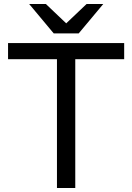

<svg xmlns="http://www.w3.org/2000/svg" viewBox="-20 -934 657 954"><path d="M263 -640H20V-720H597V-640H354V0H263ZM125 -914H208L309 -818L410 -914H493L371 -768H247Z"/></svg>

Font: Aspekta Variable
Style: Regular
Weight: 400
Designer: Ivo Dolenc
Version: Version 2.100